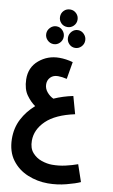

<svg xmlns="http://www.w3.org/2000/svg" viewBox="-136 -1022 871 1479"><g transform="rotate(10 300.0 -282.5)"><path d="M600 338 555 206Q511 222 460.5 233.5Q410 245 357 245Q318 245 275 230.5Q232 216 202 182Q172 148 172 89Q172 2 244 -67.5Q316 -137 465 -169L427 -305Q349 -289 279 -258Q250 -271 227.5 -298Q205 -325 205 -359Q205 -391 226.5 -413Q248 -435 285 -435Q316 -435 354 -426L377 -561Q323 -576 271 -576Q180 -576 112.5 -519Q45 -462 47 -368Q49 -292 82 -246.5Q115 -201 151 -177Q90 -124 53.5 -54Q17 16 18 103Q20 202 68 266Q116 330 191.5 361Q267 392 349 392Q422 392 493 373.5Q564 355 600 338ZM289 -820Q317 -820 337 -840Q357 -860 357 -888Q357 -917 337 -937Q317 -957 289 -957Q259 -957 239.5 -937Q220 -917 220 -888Q220 -860 239.5 -840Q259 -820 289 -820ZM207 -672Q235 -672 255 -692.5Q275 -713 275 -741Q275 -769 255 -790Q235 -811 207 -811Q179 -811 158.5 -790Q138 -769 138 -741Q138 -713 158.5 -692.5Q179 -672 207 -672ZM375 -672Q403 -672 423 -692.5Q443 -713 443 -741Q443 -769 423 -790Q403 -811 375 -811Q347 -811 327.5 -790Q308 -769 308 -741Q308 -713 327.5 -692.5Q347 -672 375 -672Z"/></g></svg>

Font: Noto Sans Arabic Condensed Extra
Style: Regular
Weight: 800
Width: 3
Designer: Nadine Chahine - Monotype Design Team
Foundry: Monotype Imaging Inc.
Version: Version 1.902